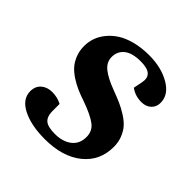

<svg xmlns="http://www.w3.org/2000/svg" viewBox="-149 -648 781 781"><g transform="rotate(45 241.5 -257.0)"><path d="M231.9 -29.8Q276.9 -29.8 304.4 -51.3Q332 -72.8 332 -111.8Q332 -146 306.6 -165.5Q281.2 -185.1 223.1 -206.1Q195.3 -215.3 174.3 -224.4Q153.3 -233.4 131.3 -247.6Q109.4 -261.7 95.2 -277.8Q81.1 -293.9 72 -316.9Q63 -339.8 63 -367.2Q63 -390.6 70.6 -412.8Q78.1 -435.1 95 -456.1Q111.8 -477.1 136.2 -492.9Q160.6 -508.8 197 -518.3Q233.4 -527.8 276.9 -527.8Q347.2 -527.8 397 -498.8Q446.8 -469.7 446.8 -423.8Q446.8 -399.4 430.7 -384.8Q414.6 -370.1 389.2 -370.1Q353 -370.1 326.2 -390.1L334 -429.2Q339.8 -457 324.7 -471.4Q309.6 -485.8 270 -485.8Q222.2 -485.8 198 -466.6Q173.8 -447.3 173.8 -415Q173.8 -384.8 199.5 -364.3Q225.1 -343.8 274.9 -325.2Q306.2 -313.5 326.7 -304.4Q347.2 -295.4 370.4 -280.8Q393.6 -266.1 407.2 -250.5Q420.9 -234.9 429.9 -212.2Q439 -189.5 439 -162.1Q439 -82 379.2 -33.9Q319.3 14.2 217.8 14.2Q138.7 14.2 88.4 -11.5Q38.1 -37.1 38.1 -82Q38.1 -110.8 56.9 -127Q75.7 -143.1 104 -143.1Q133.8 -143.1 159.2 -129.9V-85Q160.2 -55.7 176.3 -42.7Q192.4 -29.8 231.9 -29.8Z"/></g></svg>

Font: Literata SemiBold
Style: Italic
Weight: 650
Italic angle: -2.39999°
Designer: Latin by Veronika Burian and Jose Scaglione. Greek by Irene Vlachou. Cyrillic by Vera Evstafieva
Foundry: TypeTogether
Version: Version 3.021